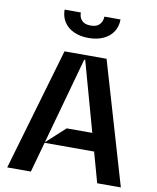

<svg xmlns="http://www.w3.org/2000/svg" viewBox="-102 -1046 918 1124"><g transform="rotate(10 357.0 -484.0)"><path d="M19.2 0 231.5 -727.3H481.5L694.6 0H554L359.4 -699.6H353.7L159.8 0ZM206.7 -179.7 322.4 -285.5H548.3V-179.7ZM522 -968Q522 -926.8 501.8 -895.2Q481.5 -863.6 443.9 -846.2Q406.2 -828.8 355.8 -828.8Q305.4 -828.8 267.8 -846.2Q230.1 -863.6 209.9 -895.2Q189.6 -926.8 189.6 -968H286.2Q285.5 -940 302.7 -921.2Q320 -902.3 355.8 -902.7Q391 -902.3 408.2 -921Q425.4 -939.6 426.1 -968Z"/></g></svg>

Font: Riot Sans
Style: Regular
Weight: 400
Designer: Rasmus Andersson
Foundry: rsms
Version: Version 3.005